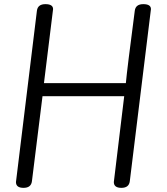

<svg xmlns="http://www.w3.org/2000/svg" viewBox="-20 -892 804 926"><path d="M236 -848Q236 -846 192 -491H587Q593 -558 630 -840Q634 -872 671 -872Q708 -872 708 -848Q708 -845 606 -18Q602 14 565.5 14Q529 14 529 -14Q529 -17 579 -428H185L134 -18Q130 14 93.5 14Q57 14 57 -14Q57 -17 158 -840Q162 -872 199 -872Q236 -872 236 -848Z"/></svg>

Font: Kite One
Style: Regular
Weight: 400
Designer: Eduardo Rodriguez Tunni
Foundry: Eduardo Rodriguez Tunni
Version: Version 1.001